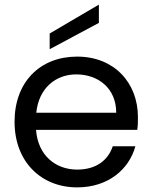

<svg xmlns="http://www.w3.org/2000/svg" viewBox="-20 -802 660 831"><path d="M310 -480C404 -480 483 -421 483 -314H137C148 -421 221 -480 310 -480ZM468 -169C448 -109 397 -68 314 -68C221 -68 144 -129 136 -240H574C577 -259 577 -275 577 -295C577 -444 474 -557 314 -557C154 -557 43 -448 43 -275C43 -102 158 9 314 9C449 9 539 -70 566 -169ZM195 -657V-589L408 -703V-782Z"/></svg>

Font: Matrixport Regular
Style: Regular
Weight: 400
Designer: Ninad Kale (Devanagari), Jonny Pinhorn (Latin)
Foundry: Indian Type Foundry
Version: Version 3.200;PS 1.000;hotconv 16.6.54;makeotf.lib2.5.65590